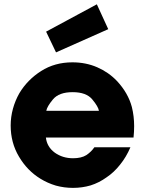

<svg xmlns="http://www.w3.org/2000/svg" viewBox="-20 -868 686 905"><path d="M609.4 -219.7Q612.3 -247.1 612.3 -273.4Q612.3 -320.3 601.6 -363.3Q584 -429.7 531.2 -486.3Q492.2 -527.3 438.5 -550.8Q384.8 -574.2 321.3 -574.2Q238.3 -574.2 173.8 -533.2Q109.4 -492.2 71.3 -428.7Q51.8 -394.5 41 -355.5Q30.3 -316.4 30.3 -276.4Q30.3 -195.3 69.3 -129.9Q108.4 -63.5 170.9 -25.4Q204.1 -4.9 243.2 6.8Q282.2 17.6 324.2 17.6Q367.2 17.6 407.2 5.9Q447.3 -6.8 482.4 -32.2Q517.6 -55.7 545.9 -91.8Q575.2 -127.9 594.7 -173.8Q538.1 -173.8 424.8 -173.8Q410.2 -152.3 386.7 -136.7Q363.3 -122.1 324.2 -122.1Q275.4 -122.1 238.3 -148.4Q201.2 -175.8 196.3 -219.7Q334 -219.7 609.4 -219.7ZM198.2 -345.7Q201.2 -365.2 229.5 -399.4Q257.8 -433.6 322.3 -433.6Q386.7 -433.6 415 -399.4Q443.4 -365.2 446.3 -345.7Q363.3 -345.7 198.2 -345.7ZM197.3 -718.8Q209 -694.3 244.1 -621.1Q305.7 -648.4 490.2 -730.5Q476.6 -759.8 436.5 -847.7Q377 -815.4 197.3 -718.8Z"/></svg>

Font: Avakin
Style: Bold
Weight: 700
Designer: Herb Lubalin, Tom Carnase, Ed Benguiat, Adobe Type Staff
Version: Version 1.0